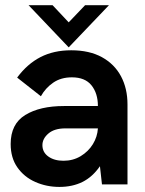

<svg xmlns="http://www.w3.org/2000/svg" viewBox="-20 -726 570 756"><path d="M214 10Q163 10 119 -9.5Q75 -29 48.5 -66.8Q22 -104.5 22 -159Q22 -238 79.5 -273.2Q137 -308.5 232 -308.5H365.5Q365.5 -358.5 340.2 -390Q315 -421.5 263 -421.5Q220 -421.5 189.5 -400.5Q159 -379.5 141 -347L47.5 -420.5Q87.5 -474.5 139.5 -501.2Q191.5 -528 260.5 -528Q332 -528 381.5 -500.8Q431 -473.5 456.5 -425.5Q482 -377.5 482 -315V0H381.5L373.5 -71.5Q344 -29 304.5 -9.5Q265 10 214 10ZM230 -93Q267.5 -93 297.8 -111.2Q328 -129.5 345.8 -158.5Q363.5 -187.5 365.5 -220.5H237.5Q194 -220.5 170.5 -200.2Q147 -180 147 -154.5Q147 -126.5 170.2 -109.8Q193.5 -93 230 -93ZM250.5 -539.5 92.5 -705.5H187L250.5 -638L315 -705.5H409Z"/></svg>

Font: Acari Sans
Style: Bold
Weight: 700
Designer: Alfredo Marco Pradil and Stefan Peev (font) & Cristiano Sobral (main changes)
Foundry: Alfredo Marco Pradil and Stefan Peev (font) & Cristiano Sobral (main changes)
Version: Version 1.063; ttfautohint (v1.8.3)